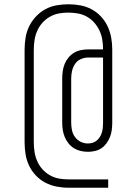

<svg xmlns="http://www.w3.org/2000/svg" viewBox="-20 -789 640 898"><path d="M300 89Q272 89 244 83.5Q216 78 191.5 65Q167 52 147.5 31.5Q128 11 116 -14.5Q104 -40 99.5 -68Q95 -96 95 -124V-556Q95 -584 99.5 -612Q104 -640 116 -665Q128 -690 147.5 -711Q167 -732 191.5 -745.5Q216 -759 244 -764Q272 -769 300 -769Q328 -769 355.5 -764Q383 -759 407.5 -746Q432 -733 451.5 -712.5Q471 -692 483 -666.5Q495 -641 500 -613.5Q505 -586 505 -558V-216Q505 -199 503 -182.5Q501 -166 495 -150Q489 -134 479 -120Q469 -106 455.5 -96.5Q442 -87 425 -83Q408 -79 392 -79Q374 -79 357 -83Q340 -87 325.5 -96Q311 -105 300 -119Q289 -133 282.5 -149Q276 -165 273.5 -182Q271 -199 271 -216V-422Q271 -439 273.5 -456.5Q276 -474 282.5 -490Q289 -506 300 -519.5Q311 -533 326 -542Q341 -551 358 -554.5Q375 -558 393 -558H462Q462 -581 458.5 -603Q455 -625 445.5 -645.5Q436 -666 421 -683Q406 -700 386.5 -711Q367 -722 344.5 -726Q322 -730 300 -730Q277 -730 255 -726Q233 -722 213 -710.5Q193 -699 178 -682Q163 -665 154 -644.5Q145 -624 141.5 -601.5Q138 -579 138 -556V-124Q138 -101 141.5 -78.5Q145 -56 154 -35.5Q163 -15 178 2Q193 19 213 30.5Q233 42 255 46Q277 50 300 50H486V89ZM391 -118Q403 -118 414 -121.5Q425 -125 433.5 -132.5Q442 -140 448 -150Q454 -160 457 -171Q460 -182 461 -193.5Q462 -205 462 -216V-520H393Q375 -520 358 -512.5Q341 -505 331 -490Q321 -475 317 -457.5Q313 -440 313 -422V-216Q313 -198 316.5 -180.5Q320 -163 330.5 -148.5Q341 -134 357 -126Q373 -118 391 -118Z"/></svg>

Font: Iosevka SS04 XLt Ex
Style: Regular
Weight: 200
Width: 7
Monospace: yes
Designer: Belleve Invis
Foundry: Belleve Invis
Version: Version 19.0.0; ttfautohint (v1.8.4)